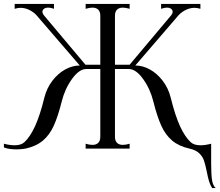

<svg xmlns="http://www.w3.org/2000/svg" viewBox="-20 -760 1123 982"><path d="M1083 202H1065Q1054 184 1048.5 165Q1043 146 1037 115Q1030 81 1023 60.5Q1016 40 998.5 23.5Q981 7 949 0Q895 -12 860.5 -41Q826 -70 804.5 -118Q783 -166 764 -242Q748 -306 711.5 -356.5Q675 -407 639 -407H568V-60Q568 -40 578.5 -29.5Q589 -19 608 -19Q624 -19 643 -25V0H418V-25Q437 -19 453 -19Q472 -19 482.5 -29.5Q493 -40 493 -60V-407H421Q385 -407 348.5 -356.5Q312 -306 296 -242Q277 -166 255.5 -118Q234 -70 199.5 -41Q165 -12 111 0Q87 4 66 4Q24 4 0 -6V-25Q29 -17 55 -17Q88 -17 105 -33Q134 -60 159 -114Q184 -168 207 -261Q219 -309 247.5 -346.5Q276 -384 313 -404.5Q350 -425 388 -425L165 -684Q148 -701 127 -710.5Q106 -720 85 -720Q72 -720 55 -715V-740H256V-715Q240 -721 227 -721Q213 -721 205 -715Q197 -709 197 -700Q197 -691 206 -680L417 -429H493V-680Q493 -700 482.5 -710.5Q472 -721 453 -721Q438 -721 418 -715V-740H643V-715Q623 -721 608 -721Q589 -721 578.5 -710.5Q568 -700 568 -680V-429H643L854 -680Q863 -691 863 -700Q863 -709 855 -715Q847 -721 834 -721Q821 -721 804 -715V-740H1005V-715Q988 -720 975 -720Q954 -720 933 -710.5Q912 -701 895 -684L672 -425Q710 -425 747 -404.5Q784 -384 812.5 -346.5Q841 -309 853 -261Q876 -168 901 -114Q926 -60 955 -33Q972 -17 1005 -17Q1031 -17 1060 -25V78Q1060 133 1064.5 161Q1069 189 1083 202Z"/></svg>

Font: Viaoda Libre
Style: Regular
Weight: 400
Designer: Gydient
Version: Version 2.000